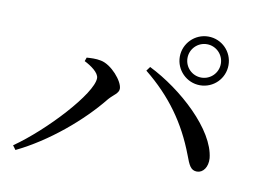

<svg xmlns="http://www.w3.org/2000/svg" viewBox="-72 -836 1144 862"><g transform="rotate(10 500.0 -405.0)"><path d="M812 -509C874 -509 923 -559 923 -620C923 -681 874 -731 812 -731C751 -731 701 -681 701 -620C701 -559 751 -509 812 -509ZM33 -98 47 -79C188 -147 328 -265 417 -376C437 -399 461 -410 461 -431C461 -465 404 -532 355 -541C332 -546 307 -544 290 -543L284 -526C314 -511 352 -485 352 -460C352 -390 170 -193 33 -98ZM866 -125C894 -125 915 -154 912 -194C899 -322 729 -476 578 -551L564 -532C683 -436 760 -328 812 -191C828 -148 837 -125 866 -125ZM812 -544C770 -544 736 -578 736 -620C736 -662 770 -696 812 -696C854 -696 888 -662 888 -620C888 -578 854 -544 812 -544Z"/></g></svg>

Font: Source Han Serif SC Medium
Style: Regular
Weight: 500
Designer: Ryoko NISHIZUKA 西塚涼子 (kana & ideographs); Frank Grießhammer (Latin, Greek & Cyrillic); Wenlong ZHANG 张文龙 (bopomofo); San
Foundry: Adobe
Version: Version 2.003;hotconv 1.1.1;makeotfexe 2.6.0